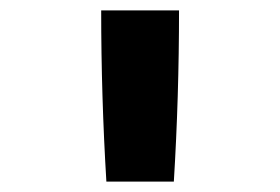

<svg xmlns="http://www.w3.org/2000/svg" viewBox="-20 -792 540 370"><path d="M185 -442Q180 -524 177.5 -606.5Q175 -689 175 -772H325Q325 -689 322.5 -606.5Q320 -524 315 -442Z"/></svg>

Font: Iosevka Curly Heavy
Style: Regular
Weight: 900
Monospace: yes
Designer: Belleve Invis
Foundry: Belleve Invis
Version: Version 22.1.2; ttfautohint (v1.8.4)